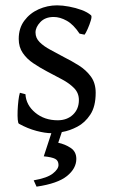

<svg xmlns="http://www.w3.org/2000/svg" viewBox="-20 -489 426 726"><path d="M173.8 14.6Q150.9 14.6 117.7 5.9Q84.5 -2.9 51.8 -21Q48.3 -22.5 47.1 -36.4Q45.9 -50.3 46.6 -70.1Q47.4 -89.8 49.6 -108.6Q51.8 -127.4 55.2 -138.2L76.2 -132.8Q78.6 -91.8 113.3 -63Q147.9 -34.2 198.2 -34.2Q233.4 -34.2 255.9 -55.4Q278.3 -76.7 278.3 -110.8Q278.3 -137.2 260.5 -155.5Q242.7 -173.8 214.8 -188.7Q187 -203.6 157.2 -219.2Q130.4 -233.4 106 -249.8Q81.5 -266.1 66.2 -288.6Q50.8 -311 50.8 -341.8Q50.8 -382.3 71.8 -410.6Q92.8 -439 126 -453.9Q159.2 -468.8 195.8 -468.8Q216.3 -468.8 241.2 -464.1Q266.1 -459.5 288.6 -451.2Q311 -442.9 324.2 -431.2Q328.1 -427.7 323.5 -411.9Q318.8 -396 311.5 -379.6Q304.2 -363.3 299.8 -357.9L280.8 -361.8Q257.8 -396.5 232.4 -410.6Q207 -424.8 183.1 -424.8Q150.9 -424.8 132.6 -405.5Q114.3 -386.2 114.3 -366.2Q114.3 -345.2 129.9 -329.6Q145.5 -314 170.4 -300.8Q195.3 -287.6 222.2 -272.9Q250.5 -258.8 278.1 -241.5Q305.7 -224.1 323.7 -199.5Q341.8 -174.8 341.8 -138.2Q341.8 -86.4 321.5 -55.7Q301.3 -24.9 272.2 -9.8Q243.2 5.4 215.6 10Q188 14.6 173.8 14.6ZM118.2 216.8 107.4 192.9Q158.2 184.1 179.7 167.2Q201.2 150.4 201.2 134.8Q201.2 118.2 188.5 111.6Q175.8 105 145.5 102.1L181.2 -6.8L219.2 -5.9L200.2 50.8Q226.1 56.2 247.3 70.3Q268.6 84.5 268.6 111.8Q268.6 147.9 233.4 176.5Q198.2 205.1 118.2 216.8Z"/></svg>

Font: David Libre
Style: Regular
Weight: 400
Designer: Ismar David, J. Victor Gaultney, Annie Olsen and Meir Sadan
Foundry: Monotype Imaging Inc. & SIL International
Version: Version 1.100; ttfautohint (v1.8.4.7-5d5b)